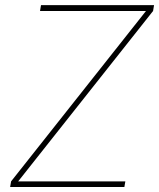

<svg xmlns="http://www.w3.org/2000/svg" viewBox="-20 -748 636 768"><path d="M20.5 0 24.4 -22.5 564 -704.1H140.1L144 -727.5H596.2L592.3 -704.1L52.7 -22.5H481.4L477.5 0Z"/></svg>

Font: Inter 20pt Thin
Style: Italic
Weight: 250
Italic angle: -9.3988°
Version: Version 4.001;git-66647c0bb